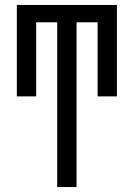

<svg xmlns="http://www.w3.org/2000/svg" viewBox="-20 -755 540 775"><path d="M211 0V-665H126V-366H48V-735H452V-366H374V-665H289V0Z"/></svg>

Font: Iosevka SS18
Style: Regular
Weight: 400
Monospace: yes
Designer: Belleve Invis
Foundry: Belleve Invis
Version: Version 25.1.1; ttfautohint (v1.8.4)